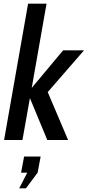

<svg xmlns="http://www.w3.org/2000/svg" viewBox="-20 -770 482 1056"><path d="M2.5 0 134.5 -750H236L154.5 -286.5L327 -493H442L242.5 -263.5L354.5 0H240L144.5 -230.5L103.5 0ZM122.5 266H85.5L130 179.5H96L112.5 91H203.5L187 179.5Z"/></svg>

Font: Cabin Condensed Medium
Style: Italic
Weight: 500
Width: 3
Italic angle: -10°
Designer: Pablo Impallari
Foundry: Pablo Impallari. http://www.impallari.com Igino Marini. http://www.ikern.com
Version: Version 3.001; ttfautohint (v1.8.3)